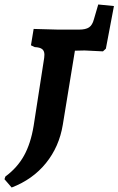

<svg xmlns="http://www.w3.org/2000/svg" viewBox="-96 -598 528 856"><path d="M412 -571 376 -381 363 -369 281 -373 238 -372 184 -42Q168 56 109 129Q50 202 -44 238L-76 201L-72 189Q-19 150 11 96Q41 42 54 -37L101 -340Q102 -345 102 -354Q102 -371 92 -379Q82 -387 59 -388L42 -396L54 -469L163 -466H256Q286 -466 301 -476Q316 -486 323 -513L342 -578Z"/></svg>

Font: Alegreya ExtraBold
Style: Italic
Weight: 800
Italic angle: -7°
Designer: Juan Pablo del Peral
Foundry: Huerta Tipografica
Version: Version 2.007; ttfautohint (v1.6)